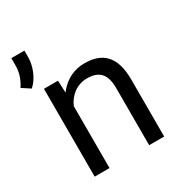

<svg xmlns="http://www.w3.org/2000/svg" viewBox="-211 -875 940 1000"><g transform="rotate(-30 259.5 -375.5)"><path d="M153.3 -528.3H68.8V0H158.2V-372.1C180.2 -424.3 227.5 -463.4 289.1 -463.4C356.9 -463.4 396.5 -433.1 396.5 -344.2V0H486.8V-343.3C486.8 -484.9 422.4 -538.1 317.9 -538.1C254.9 -538.1 205.6 -512.2 167 -468.8L156.2 -455.1ZM80.1 -751.5H1.5V-711.9C1.5 -664.6 -10.7 -630.4 -34.7 -593.3L14.6 -561C56.6 -597.7 80.1 -661.1 80.1 -713.9Z"/></g></svg>

Font: Bert Sans
Style: Regular
Weight: 400
Designer: Christian Robertson (Google), Cristiano Sobral
Foundry: Google, Cristiano Sobral
Version: Version 3.101